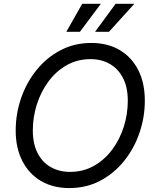

<svg xmlns="http://www.w3.org/2000/svg" viewBox="-20 -960 796 991"><path d="M337.9 10.7Q253.4 10.7 191.4 -25.9Q129.4 -62.5 95.2 -129.4Q61 -196.3 61 -286.1Q61 -372.6 88.9 -453.4Q116.7 -534.2 168.5 -598.4Q220.2 -662.6 292 -700.4Q363.8 -738.3 451.2 -738.3Q535.6 -738.3 597.7 -701.7Q659.7 -665 693.6 -598.4Q727.5 -531.7 727.5 -440.9Q727.5 -354.5 699.7 -273.7Q671.9 -192.9 620.1 -128.7Q568.4 -64.5 496.8 -26.9Q425.3 10.7 337.9 10.7ZM341.3 -72.8Q409.7 -72.8 464.8 -104Q520 -135.3 559.1 -187.7Q598.1 -240.2 618.9 -305.7Q639.6 -371.1 639.6 -439.9Q639.6 -509.8 614.7 -557.6Q589.8 -605.5 546.6 -630.1Q503.4 -654.8 447.8 -654.8Q379.4 -654.8 324.2 -623.5Q269 -592.3 230 -539.3Q190.9 -486.3 170.2 -420.9Q149.4 -355.5 149.4 -287.1Q149.4 -217.8 174.1 -169.9Q198.7 -122.1 242.2 -97.4Q285.6 -72.8 341.3 -72.8ZM392.6 -795.9H322.3L404.3 -940.4H500.5ZM542.5 -795.9H470.7L576.7 -940.4H673.3Z"/></svg>

Font: Inter 24pt
Style: Italic
Weight: 400
Italic angle: -9.3988°
Designer: Rasmus Andersson
Foundry: rsms
Version: Version 4.001;git-66647c0bb